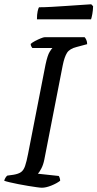

<svg xmlns="http://www.w3.org/2000/svg" viewBox="-29 -878 456 898"><path d="M167 0Q160 0 142.6 -2.4Q125.3 -4.8 102.6 -8.5Q79.8 -12.3 57 -16.7Q34.1 -21.1 16.4 -25.4Q-1.3 -29.6 -9.3 -32.6Q-7.3 -40.6 -3 -47.3Q1.2 -54 5.2 -56.7L34.3 -60.7Q57 -64.5 69.2 -73Q81.4 -81.5 88.3 -101.7Q95.3 -121.9 102.3 -158.3L183.9 -575.7Q193.4 -620.2 203.6 -636.1Q213.7 -651.9 216.2 -653.6H122.1Q119.9 -656.6 117.5 -660.7Q115.1 -664.8 114.4 -672.4Q121.1 -678.9 134.7 -686.1Q148.2 -693.2 161.5 -698.6Q174.8 -704 180 -704H366.8Q370.8 -700 374.8 -691.2Q378.8 -682.4 378.6 -671.4L330 -658.4Q297.1 -650.4 284.7 -631.3Q272.3 -612.1 264.3 -572.1L178.4 -132.1Q173.6 -107.8 164.5 -90.3Q155.3 -72.7 148.3 -65.5L245.8 -55Q248.4 -51.6 250.4 -45Q252.4 -38.3 252.4 -32.6Q236.1 -20.1 210.9 -10Q185.7 0 167 0ZM143.8 -787.6Q143.8 -811 147.1 -825.5Q150.4 -840 153.4 -844Q179 -844 214.1 -846Q249.3 -848 285.5 -850.5Q321.8 -853 352 -855Q382.3 -857 397.6 -858L406.4 -849Q406.1 -830.7 402.9 -812.9Q399.6 -795.2 396.8 -787.6Z"/></svg>

Font: Texturina Medium
Style: Italic
Weight: 500
Italic angle: -11°
Designer: Guillermo Torres Carreño
Foundry: Omnibus-Type
Version: Version 1.002